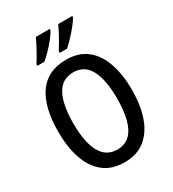

<svg xmlns="http://www.w3.org/2000/svg" viewBox="-223 -1061 1074 1192"><g transform="rotate(-30 314.5 -465.0)"><path d="M578 -358Q578 -251 550 -168Q522 -85 464 -37.5Q406 10 315 10Q223 10 164.5 -38Q106 -86 78.5 -169Q51 -252 51 -359Q51 -536 117 -630Q183 -724 316 -724Q406 -724 464 -677.5Q522 -631 550 -548Q578 -465 578 -358ZM158 -358Q158 -223 197 -152Q236 -81 315 -81Q394 -81 432.5 -151Q471 -221 471 -358Q471 -494 432.5 -564Q394 -634 316 -634Q235 -634 196.5 -563.5Q158 -493 158 -358ZM486 -931Q475 -910 452 -881.5Q429 -853 403 -825.5Q377 -798 356 -780H304V-792Q319 -815 335 -843Q351 -871 364.5 -897Q378 -923 385 -940H486ZM325 -931Q314 -910 292 -882Q270 -854 244 -827Q218 -800 194 -780H144V-792Q167 -827 190 -870Q213 -913 225 -940H325Z"/></g></svg>

Font: Noto Sans Georgian Condensed Medium
Style: Regular
Weight: 500
Width: 3
Designer: Monotype Design Team, Akaki Razmadze
Foundry: Google LLC
Version: Version 2.005; ttfautohint (v1.8.4.7-5d5b)